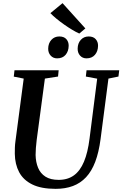

<svg xmlns="http://www.w3.org/2000/svg" viewBox="-20 -1189 777 1219"><path d="M668.5 -690 618.5 -306Q607.5 -222 584.8 -162Q562 -102 526.5 -64Q491 -26 442.8 -8Q394.5 10 333.5 10Q241.5 10 184.8 -18Q128 -46 101.5 -96Q75 -146 74 -212.5Q74 -231 74.5 -251Q75 -271 78 -292L130.5 -690L67.5 -702.5L72 -743H352.5L348.5 -703L265 -690L213 -301Q209.5 -273.5 207.8 -249.2Q206 -225 206 -205Q207 -159.5 221.8 -123.8Q236.5 -88 268.5 -67.5Q300.5 -47 352.5 -47Q410 -47 449.5 -75.8Q489 -104.5 513.2 -162.5Q537.5 -220.5 548.5 -309L597 -689.5L525 -703L529.5 -743H737L732 -703ZM342.5 -818.5Q317.5 -818.5 301.5 -836.2Q285.5 -854 286 -880.5Q286.5 -914.5 306.2 -936Q326 -957.5 356.5 -957.5Q386.5 -957.5 401.5 -940.2Q416.5 -923 416 -898Q415.5 -863.5 396.5 -841Q377.5 -818.5 342.5 -818.5ZM529 -818.5Q504 -818.5 488.2 -836.2Q472.5 -854 473 -880.5Q473.5 -914.5 493 -936Q512.5 -957.5 543 -957.5Q572.5 -957.5 587.8 -940.2Q603 -923 602.5 -898Q602 -863.5 582.8 -841Q563.5 -818.5 529 -818.5ZM483.5 -976Q464 -984.5 438.5 -999.8Q413 -1015 386.8 -1033.5Q360.5 -1052 337.8 -1070.8Q315 -1089.5 300 -1105.5L377 -1169L522 -1008.5Z"/></svg>

Font: Merriweather 48pt SemiBold
Style: Italic
Weight: 600
Italic angle: -7.8°
Designer: Eben Sorkin
Foundry: Eben Sorkin
Version: Version 2.101